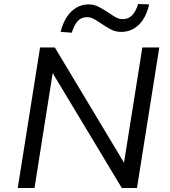

<svg xmlns="http://www.w3.org/2000/svg" viewBox="-20 -943 855 963"><path d="M69 0 181 -705H255L602 -127L694 -705H779L667 0H591L245 -575H244L153 0ZM340 -779 284 -783Q295 -827 315 -857.5Q335 -888 363 -904.5Q391 -921 424 -921Q453 -921 477.5 -907.5Q502 -894 524 -880Q542 -867 559.5 -857Q577 -847 595 -847Q624 -847 642.5 -866Q661 -885 673 -923L728 -921Q713 -854 676 -818.5Q639 -783 588 -783Q559 -783 535 -796Q511 -809 489 -824Q470 -837 452.5 -847Q435 -857 417 -857Q388 -857 370 -837.5Q352 -818 340 -779Z"/></svg>

Font: Nunito Sans 7pt
Style: Italic
Weight: 400
Italic angle: -9°
Designer: Vernon Adams
Foundry: Vernon Adams
Version: Version 3.101;gftools[0.9.27]